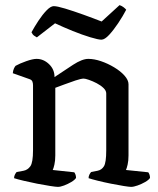

<svg xmlns="http://www.w3.org/2000/svg" viewBox="-20 -730 616 750"><path d="M206 0Q199 0 176 -3.5Q153 -7 125 -12.5Q97 -18 72 -24Q47 -30 35 -34Q35 -42 38.5 -48.5Q42 -55 45 -58L72 -63Q88 -66 98.5 -80.5Q109 -95 109 -143V-397Q109 -405 106.5 -411.5Q104 -418 95 -421L30 -444Q31 -455 34.5 -462.5Q38 -470 41 -473Q57 -482 82.5 -491Q108 -500 123 -500Q150 -500 171.5 -479.5Q193 -459 193 -429Q230 -454 265.5 -477Q301 -500 325 -500Q348 -500 374.5 -491Q401 -482 426 -467Q451 -452 466.5 -434.5Q482 -417 482 -401V-123Q482 -102 478.5 -87Q475 -72 472 -66L559 -57Q561 -55 563.5 -49Q566 -43 566 -35Q561 -27 547 -19Q533 -11 517.5 -5.5Q502 0 492 0Q485 0 463 -3.5Q441 -7 413.5 -12.5Q386 -18 362 -24Q338 -30 326 -34Q326 -42 329.5 -48.5Q333 -55 336 -58L361 -63Q377 -66 386 -80.5Q395 -95 395 -143V-365Q395 -376 384 -386.5Q373 -397 357.5 -405Q342 -413 327.5 -418Q313 -423 307 -423Q297 -423 274.5 -415.5Q252 -408 229.5 -399.5Q207 -391 196 -387V-123Q196 -102 192.5 -87Q189 -72 186 -66L270 -57Q272 -55 274.5 -49Q277 -43 277 -35Q272 -27 258.5 -19Q245 -11 230.5 -5.5Q216 0 206 0ZM376 -575Q364 -575 332.5 -584.5Q301 -594 264 -609Q227 -624 195 -639L124 -584Q120 -586 113.5 -590.5Q107 -595 103 -604Q115 -626 130.5 -649.5Q146 -673 162 -689.5Q178 -706 190 -706Q203 -706 234.5 -696.5Q266 -687 305 -673Q344 -659 377 -646L447 -710Q456 -707 463 -701.5Q470 -696 473 -692Q460 -667 442 -640Q424 -613 406.5 -594Q389 -575 376 -575Z"/></svg>

Font: Texturina 72pt Medium
Style: Regular
Weight: 500
Designer: Guillermo Torres Carreño
Foundry: Omnibus-Type
Version: Version 1.002; ttfautohint (v1.8.3)